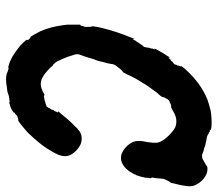

<svg xmlns="http://www.w3.org/2000/svg" viewBox="-64 -634 758 670"><g transform="rotate(90 315.0 -299.0)"><path d="M392 -658Q407 -659 422 -658L432 -656Q432 -655 433 -654Q435 -652 439 -652Q440 -652 441 -650.5Q442 -649 444.5 -648.5Q447 -648 448 -647Q451 -644 458 -642Q461 -642 463 -641Q472 -640 478 -638Q483 -637 484 -637Q485 -637 491 -635Q499 -631 504 -631Q506 -631 512.5 -628Q519 -625 522.5 -625Q526 -625 527.5 -625.5Q529 -626 530 -626Q533 -625 540 -630Q545 -633 547 -634Q557 -639 560 -642Q561 -644 570 -644Q587 -644 603 -631Q617 -620 625 -603Q630 -594 630 -580Q630 -572 627 -557Q626 -552 625 -546.5Q624 -541 622 -534Q620 -527 619 -522Q618 -514 615 -513Q614 -512 612 -508Q610 -504 609 -502Q605 -494 604 -489Q604 -486 603 -479Q602 -472 602 -467.5Q602 -463 601 -460Q598 -448 601 -448Q602 -448 602 -446.5Q602 -445 601.5 -442.5Q601 -440 600.5 -436.5Q600 -433 600 -427Q594 -394 579 -373Q567 -356 556 -350Q549 -345 540 -343Q528 -341 518 -344Q508 -348 501 -353Q484 -366 476 -383Q472 -391 472 -403Q471 -413 475 -430Q477 -441 477 -445Q478 -449 478 -457.5Q478 -466 478 -469Q476 -479 470 -488Q461 -502 445.5 -516Q430 -530 420 -533Q404 -538 387 -533Q377 -530 364 -522Q362 -521 358.5 -519Q355 -517 352 -517Q347 -518 342 -515Q339 -513 339 -513Q335 -513 330 -509Q326 -506 324 -500Q323 -499 321 -495.5Q319 -492 319 -489Q319 -485 312 -477Q302 -467 297 -459Q296 -457 293.5 -454Q291 -451 288.5 -447Q286 -443 283.5 -440Q281 -437 276.5 -430Q272 -423 268 -416Q251 -390 239 -362Q236 -356 234.5 -354Q233 -352 232 -349L230 -348Q230 -349 228 -347Q223 -343 215 -332Q213 -329 210 -326Q206 -321 204 -314Q203 -310 203 -305Q202 -304 201.5 -300.5Q201 -297 201 -296Q200 -291 198.5 -287.5Q197 -284 196 -278.5Q195 -273 194 -269Q193 -265 192 -261Q191 -257 188.5 -252Q186 -247 185 -242Q184 -237 181 -228Q178 -219 176.5 -214Q175 -209 172 -202Q169 -195 169 -191Q169 -182 173 -173Q178 -155 182 -147Q184 -143 184.5 -140.5Q185 -138 187 -135Q189 -132 193 -122Q196 -115 203 -108Q206 -104 207 -106Q207 -107 208 -105Q222 -88 241 -74Q250 -68 258 -65Q272 -60 286 -64Q299 -68 310 -75Q313 -77 313 -74Q313 -73 315.5 -73Q318 -73 320 -74Q322 -75 322 -75Q323 -73 327 -75Q329 -77 329 -76H332Q333 -77 334 -77Q335 -77 336.5 -78Q338 -79 338.5 -78.5Q339 -78 340 -78.5Q341 -79 344 -80Q345 -80 347 -81Q349 -82 350 -82L354 -85V-86Q355 -87 355 -88Q357 -88 357 -92Q357 -92 357.5 -92.5Q358 -93 358 -93.5Q358 -94 359 -95L360 -96L361 -98Q363 -100 362.5 -100.5Q362 -101 362.5 -102Q363 -103 364 -104Q365 -105 364 -105Q363 -105 365 -108Q369 -111 369 -113Q369 -113 368 -113L369 -115Q372 -119 372 -121V-123H370L368 -122L370 -125Q376 -131 391 -150Q403 -165 422 -183Q431 -193 431 -192Q432 -191 434 -192Q435 -193 434 -193.5Q433 -194 434 -195Q435 -195 437 -196V-197Q445 -202 453 -204Q457 -205 465 -205Q480 -205 493 -196Q511 -184 520 -167Q525 -157 525 -147Q525 -128 510 -104Q507 -98 503 -92Q489 -68 463 -39Q444 -17 430 -6Q426 -3 419 3Q407 13 403 15Q401 16 399 17H398Q398 17 398 16Q396 16 391 18Q389 19 387 19Q387 19 384.5 20.5Q382 22 382 22Q382 23 376 28Q373 29 372 31L371 32H373L376 31L372 33Q368 35 366.5 36.5Q365 38 363 39Q351 45 344 46Q342 47 338 48L335 49L336 48L338 46H336Q334 46 329.5 47Q325 48 322 48Q317 48 306 52Q300 55 285 56Q275 57 271 58Q258 60 244 58Q237 57 229 53Q223 51 221 50.5Q219 50 217 50Q215 50 215 51Q215 52 214 51.5Q213 51 210 50Q183 44 149 17Q132 4 121 -10Q118 -14 119 -14.5Q120 -15 119.5 -17Q119 -19 117 -21Q112 -27 110 -26Q108 -26 101 -38.5Q94 -51 89 -61Q74 -95 68 -139Q67 -148 66 -155Q66 -160 66 -176.5Q66 -193 66 -198Q66 -201 68 -201Q70 -201 71 -208Q71 -211 71.5 -211Q72 -211 73 -214Q74 -217 74 -222.5Q74 -228 73.5 -228.5Q73 -229 74 -232Q74 -238 72 -241Q71 -243 74 -259Q77 -275 80 -285Q90 -326 111 -377L116 -390V-387L117 -384Q119 -385 122 -393L125 -397Q125 -396 125.5 -397Q126 -398 129 -403L132 -408H133Q134 -409 134.5 -411Q135 -413 136.5 -414Q138 -415 138.5 -417Q139 -419 140 -419Q141 -419 141.5 -420Q142 -421 142 -421Q144 -421 145 -428Q145 -430 145.5 -431.5Q146 -433 146 -434Q146 -435 146.5 -437Q147 -439 146.5 -439.5Q146 -440 147 -441.5Q148 -443 148.5 -445Q149 -447 149.5 -448Q150 -449 149 -449V-451Q152 -456 152 -460V-461L151 -460L149 -459Q149 -459 152.5 -466Q156 -473 160.5 -480Q165 -487 165 -488Q166 -490 170 -496Q174 -502 177 -507L181 -513V-510L180 -508L182 -509Q185 -511 188 -515Q190 -518 190 -516V-515L192 -517Q194 -519 195 -521L197 -523L199 -524Q201 -526 201 -526Q202 -526 204 -528.5Q206 -531 205 -532Q205 -532 206 -534Q207 -536 206.5 -536.5Q206 -537 208 -538Q210 -542 209 -543Q209 -544 210 -546L212 -552Q211 -552 211 -553Q210 -553 221 -566Q270 -621 328 -644Q345 -650 366 -655Q376 -657 392 -658Z"/></g></svg>

Font: TT2020 Style B
Style: Italic
Weight: 400
Italic angle: -15°
Version: Version 0.2.000